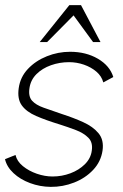

<svg xmlns="http://www.w3.org/2000/svg" viewBox="-30 -719 478 749"><path d="M167.5 10Q125.5 9.5 87.2 -4.8Q49 -19 22.8 -43.5Q-3.5 -68 -10.5 -98L30.5 -114.5Q36 -90 59.2 -71Q82.5 -52 113.8 -41.2Q145 -30.5 175 -30.5Q211.5 -30.5 244.8 -43Q278 -55.5 301 -78.2Q324 -101 328 -131Q333 -163 314.8 -181.5Q296.5 -200 266.2 -211.5Q236 -223 203 -233.5Q149 -250 111 -266.5Q73 -283 55 -308Q37 -333 43 -375Q49 -418.5 79 -450.2Q109 -482 152.8 -499.5Q196.5 -517 243.5 -517Q305.5 -517 352 -489.8Q398.5 -462.5 412 -418.5L373 -397.5Q366.5 -422 346 -439.5Q325.5 -457 297.2 -466.8Q269 -476.5 239.5 -476.5Q202.5 -476.5 168.8 -464.5Q135 -452.5 112.2 -429.8Q89.5 -407 85 -375.5Q80 -343 95 -326.2Q110 -309.5 140.5 -298.8Q171 -288 212 -274Q257 -259.5 295 -242.2Q333 -225 354.5 -199Q376 -173 370 -131.5Q363.5 -88 333.2 -56Q303 -24 259 -6.8Q215 10.5 167.5 10ZM286 -699 362 -555H333L257 -659L154 -555H125L240.5 -699Z"/></svg>

Font: Urbanist ExtraLight
Style: Italic
Weight: 250
Version: Version 1.303